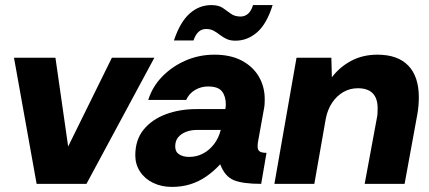

<svg xmlns="http://www.w3.org/2000/svg" viewBox="-20 -723 1686 755"><path d="M124 0 35 -496H198L248 -147L420 -496H587L320 0Z M656 12Q615 12 582 -4Q549 -20 530.5 -48.5Q512 -77 512 -112Q512 -173 544.5 -213Q577 -253 631.5 -273.5Q686 -294 752 -294H866Q867 -299 867.5 -303.5Q868 -308 868 -312Q868 -344 853 -363.5Q838 -383 798 -383Q771 -383 747.5 -369.5Q724 -356 712 -330H563Q579 -382 618 -422Q657 -462 710 -485Q763 -508 823 -508Q887 -508 931 -484.5Q975 -461 998 -421.5Q1021 -382 1021 -333Q1021 -323 1020.5 -314Q1020 -305 1018 -295L995 -168Q994 -163 993.5 -157.5Q993 -152 993 -147Q993 -134 1000.5 -128Q1008 -122 1028 -122L1007 0Q935 0 899.5 -14.5Q864 -29 846 -77Q819 -48 789.5 -28Q760 -8 727 2Q694 12 656 12ZM724 -106Q753 -106 778 -119Q803 -132 821.5 -156Q840 -180 848 -212H753Q731 -212 711.5 -204.5Q692 -197 680.5 -183Q669 -169 669 -147Q669 -126 684.5 -116Q700 -106 724 -106ZM906 -563Q885 -563 870.5 -570Q856 -577 844.5 -586Q833 -595 820.5 -602Q808 -609 790 -609Q756 -609 741 -564H664Q688 -636 725.5 -669.5Q763 -703 811 -703Q840 -703 856.5 -691.5Q873 -680 888 -669Q903 -658 926 -658Q943 -658 955.5 -669Q968 -680 975 -703H1052Q1029 -629 991 -596Q953 -563 906 -563Z M1059 0 1146 -496H1283L1285 -419Q1315 -459 1360.5 -483.5Q1406 -508 1464 -508Q1544 -508 1585.5 -465Q1627 -422 1627 -340Q1627 -326 1625.5 -307.5Q1624 -289 1621 -273L1571 0H1414L1462 -259Q1464 -267 1464.5 -277.5Q1465 -288 1465 -297Q1465 -376 1387 -376Q1356 -376 1330 -361Q1304 -346 1286 -319Q1268 -292 1261 -256L1216 0Z"/></svg>

Font: Rethink Sans ExtraBold
Style: Italic
Weight: 800
Italic angle: -10°
Designer: The Rethink Sans project authors (Hans Thiessen). DM Sans designed by Colophon Foundry.
Foundry: Rethink Communications LLC
Version: Version 1.001